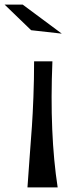

<svg xmlns="http://www.w3.org/2000/svg" viewBox="-53 -819 355 839"><path d="M83 -687 -33 -799H46L217 -672ZM67 0Q70 -47 76.5 -132.5Q83 -218 86.5 -267.5Q90 -317 93 -395Q96 -473 96 -551H176Q163 -233 199 0Z"/></svg>

Font: OpenDyslexic
Style: Regular
Weight: 400
Designer: Abbie Gonzalez
Version: Version 0.920;hotconv 1.0.109;makeotfexe 2.5.65596